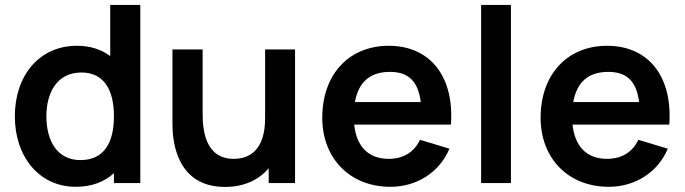

<svg xmlns="http://www.w3.org/2000/svg" viewBox="-20 -740 2767 776"><path d="M286.5 15C350.5 15 402 -5 440.5 -40V0H547V-720H425.5V-513.5C389.5 -540 345 -555 291 -555C138 -555 40 -434 40 -270C40 -108 137 15 286.5 15ZM167.5 -270C167.5 -368 212 -447 309 -447C401 -447 440.5 -375.5 440.5 -270C440.5 -165.5 402 -93 305 -93C211 -93 167.5 -171 167.5 -270Z M889.5 15.5C967.5 15.5 1026.5 -13.5 1066 -60V0H1172.5V-540H1051.5V-262.5C1051.5 -131.5 986.5 -98 925 -98C810 -98 799 -213.5 799 -280V-540H677V-238.5C677 -174.5 690.5 15.5 889.5 15.5Z M1558 15C1662 15 1755 -41 1796.5 -139L1677.5 -175C1654 -125 1610 -98 1551 -98C1469 -98 1421 -147.5 1411.5 -236.5H1802.5C1816.5 -431 1718.5 -555 1551 -555C1392 -555 1282.5 -441 1282.5 -264C1282.5 -100 1394 15 1558 15ZM1414.5 -327.5C1428.5 -407.5 1475 -449.5 1556 -449.5C1630.5 -449.5 1670 -412 1680.5 -327.5Z M1924.5 0H2045V-720H1924.5Z M2440.5 15C2544.5 15 2637.5 -41 2679 -139L2560 -175C2536.5 -125 2492.5 -98 2433.5 -98C2351.5 -98 2303.5 -147.5 2294 -236.5H2685C2699 -431 2601 -555 2433.5 -555C2274.5 -555 2165 -441 2165 -264C2165 -100 2276.5 15 2440.5 15ZM2297 -327.5C2311 -407.5 2357.5 -449.5 2438.5 -449.5C2513 -449.5 2552.5 -412 2563 -327.5Z"/></svg>

Font: Manrope
Style: Bold
Weight: 700
Designer: Mikhail Sharanda
Foundry: Mikhail Sharanda
Version: Version 4.505;FEAKit 1.0